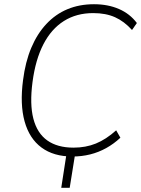

<svg xmlns="http://www.w3.org/2000/svg" viewBox="-20 -733 668 909"><path d="M270 156 296 -12H337L310 156ZM323 8Q234 8 176.5 -34.5Q119 -77 96.5 -158Q74 -239 89 -353Q100 -440 128 -506.5Q156 -573 199.5 -619.5Q243 -666 299.5 -689.5Q356 -713 425 -713Q491 -713 543 -690.5Q595 -668 628 -624L605 -591Q568 -632 524.5 -651.5Q481 -671 421 -671Q342 -671 282.5 -633.5Q223 -596 185.5 -523.5Q148 -451 134 -345Q120 -240 138 -171Q156 -102 204 -68Q252 -34 328 -34Q386 -34 434 -53.5Q482 -73 530 -116L550 -81Q519 -52 483 -32Q447 -12 407 -2Q367 8 323 8Z"/></svg>

Font: Nunito Sans 10pt SemiCondensed ExtraLight
Style: Italic
Weight: 250
Width: 4
Italic angle: -9°
Designer: Vernon Adams
Foundry: Vernon Adams
Version: Version 3.101;gftools[0.9.27]